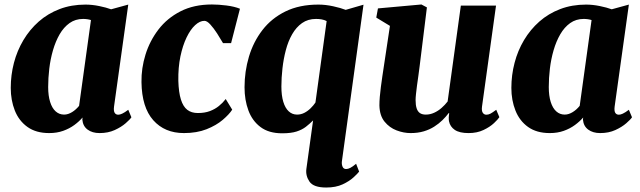

<svg xmlns="http://www.w3.org/2000/svg" viewBox="-20 -584 2856 857"><path d="M489 -108.5Q486.5 -89 491.8 -80.5Q497 -72 508 -72Q515 -72 525.5 -76.8Q536 -81.5 552.5 -94L566.5 -60.5Q560.5 -51 541 -34Q521.5 -17 492 -3.5Q462.5 10 424.5 10Q392 10 371 -5.5Q350 -21 347.5 -50L348.5 -59.5Q333.5 -42 311.8 -26Q290 -10 262 0Q234 10 199.5 10Q141 10 102.8 -17.2Q64.5 -44.5 46.2 -90.5Q28 -136.5 28 -191.5Q28 -249 42.2 -303.5Q56.5 -358 84.5 -405Q112.5 -452 153 -487.8Q193.5 -523.5 246 -543.5Q298.5 -563.5 361.5 -563.5Q391 -563.5 422.8 -557Q454.5 -550.5 476 -542.5L552.5 -563.5ZM386 -494.5Q378 -497 369.2 -498.2Q360.5 -499.5 351 -499.5Q316.5 -499.5 290.5 -481Q264.5 -462.5 246.2 -431Q228 -399.5 216.5 -359.8Q205 -320 200 -277.8Q195 -235.5 195 -195.5Q195 -156.5 203.8 -128.8Q212.5 -101 228.5 -86.8Q244.5 -72.5 266 -72.5Q275.5 -72.5 284.5 -75.5Q293.5 -78.5 302 -83.8Q310.5 -89 318.2 -96Q326 -103 333 -111.5Z M801 10Q715 10 664 -47.5Q613 -105 611.5 -217.5Q610.5 -279.5 629.5 -340.5Q648.5 -401.5 687.2 -452.2Q726 -503 785.8 -533.5Q845.5 -564 926 -564Q955.5 -564 991 -559.5Q1026.5 -555 1051 -545L1011.5 -391.5H975.5Q964 -411.5 949 -434.8Q934 -458 919 -474.5Q904 -491 892.5 -491Q872 -491 851 -471.8Q830 -452.5 812.8 -416.8Q795.5 -381 785.2 -331.8Q775 -282.5 776 -223.5Q777.5 -171.5 787.5 -139.8Q797.5 -108 816 -93.8Q834.5 -79.5 863 -79.5Q894 -79.5 917 -88.2Q940 -97 957.2 -111Q974.5 -125 987.5 -142L1016.5 -94.5Q1003 -73.5 974.2 -49Q945.5 -24.5 902 -7.2Q858.5 10 801 10Z M1506 136.5Q1504.5 149.5 1509 160Q1513.5 170.5 1525 170.5Q1533.5 170.5 1543.8 165.2Q1554 160 1569.5 147L1583 182Q1577 190 1558.5 207.2Q1540 224.5 1509.5 238.8Q1479 253 1436 253Q1379.5 253 1361.5 226.8Q1343.5 200.5 1347.5 170L1377.5 -46.5Q1362.5 -31.5 1345.5 -18.2Q1328.5 -5 1303.8 3Q1279 11 1239.5 11Q1180 11 1143 -16.8Q1106 -44.5 1088.8 -91Q1071.5 -137.5 1071.5 -194.5Q1071.5 -265 1091.2 -331.2Q1111 -397.5 1151.5 -450Q1192 -502.5 1254.2 -533Q1316.5 -563.5 1401 -563.5Q1433 -563.5 1467.2 -556Q1501.5 -548.5 1523 -540L1602.5 -563ZM1438 -490Q1427 -495.5 1415.2 -497.5Q1403.5 -499.5 1390.5 -499.5Q1354.5 -499.5 1328.2 -481Q1302 -462.5 1284 -431Q1266 -399.5 1255.8 -360.2Q1245.5 -321 1240.8 -279Q1236 -237 1236 -198Q1236 -157.5 1244.5 -129.5Q1253 -101.5 1268.8 -87Q1284.5 -72.5 1306 -72.5Q1323 -72.5 1338.2 -80.2Q1353.5 -88 1366.5 -100.8Q1379.5 -113.5 1388 -126.5Z M1812.5 10Q1782 10 1750.2 -2Q1718.5 -14 1696.5 -41Q1674.5 -68 1673.5 -113.5Q1673.5 -130.5 1675.2 -151.5Q1677 -172.5 1680 -195.5Q1683 -218.5 1686.5 -242.5Q1690 -266.5 1693.5 -289L1720.5 -468.5L1659.5 -505.5L1667 -546.5L1861 -564L1885.5 -551L1853 -288Q1850.5 -266.5 1847.2 -244.2Q1844 -222 1841.2 -201.5Q1838.5 -181 1836.8 -164.5Q1835 -148 1835 -137.5Q1835 -114.5 1839.8 -100.2Q1844.5 -86 1854.5 -79.2Q1864.5 -72.5 1880.5 -72.5Q1900 -72.5 1918 -80.8Q1936 -89 1951.2 -102.5Q1966.5 -116 1978 -131L2037 -559H2194L2131.5 -108.5Q2129 -89.5 2134.8 -80.8Q2140.5 -72 2151 -72Q2160 -72 2168.8 -76.5Q2177.5 -81 2195 -94L2209 -61Q2203 -51.5 2185 -34.5Q2167 -17.5 2138.2 -3.8Q2109.5 10 2071.5 10Q2031 10 2010 -4.2Q1989 -18.5 1984 -43Q1983.5 -46 1983.2 -50.2Q1983 -54.5 1983 -59.2Q1983 -64 1983.8 -69Q1984.5 -74 1985 -78.5L1983 -79.5Q1971 -63.5 1955 -47.8Q1939 -32 1918.2 -18.8Q1897.5 -5.5 1871.5 2.2Q1845.5 10 1812.5 10Z M2723.5 -108.5Q2721 -89 2726.2 -80.5Q2731.5 -72 2742.5 -72Q2749.5 -72 2760 -76.8Q2770.5 -81.5 2787 -94L2801 -60.5Q2795 -51 2775.5 -34Q2756 -17 2726.5 -3.5Q2697 10 2659 10Q2626.5 10 2605.5 -5.5Q2584.5 -21 2582 -50L2583 -59.5Q2568 -42 2546.2 -26Q2524.5 -10 2496.5 0Q2468.5 10 2434 10Q2375.5 10 2337.2 -17.2Q2299 -44.5 2280.8 -90.5Q2262.5 -136.5 2262.5 -191.5Q2262.5 -249 2276.8 -303.5Q2291 -358 2319 -405Q2347 -452 2387.5 -487.8Q2428 -523.5 2480.5 -543.5Q2533 -563.5 2596 -563.5Q2625.5 -563.5 2657.2 -557Q2689 -550.5 2710.5 -542.5L2787 -563.5ZM2620.5 -494.5Q2612.5 -497 2603.8 -498.2Q2595 -499.5 2585.5 -499.5Q2551 -499.5 2525 -481Q2499 -462.5 2480.8 -431Q2462.5 -399.5 2451 -359.8Q2439.5 -320 2434.5 -277.8Q2429.5 -235.5 2429.5 -195.5Q2429.5 -156.5 2438.2 -128.8Q2447 -101 2463 -86.8Q2479 -72.5 2500.5 -72.5Q2510 -72.5 2519 -75.5Q2528 -78.5 2536.5 -83.8Q2545 -89 2552.8 -96Q2560.5 -103 2567.5 -111.5Z"/></svg>

Font: Merriweather 28pt Black
Style: Italic
Weight: 900
Italic angle: -7.8°
Version: Version 2.101